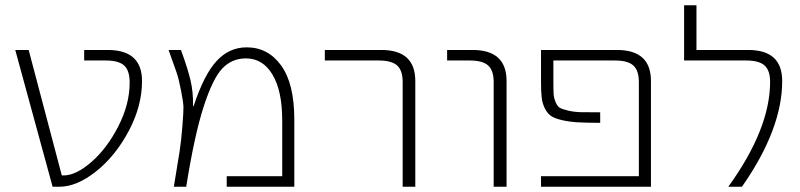

<svg xmlns="http://www.w3.org/2000/svg" viewBox="-20 -710 3042 730"><path d="M222 -43Q269 -43 328 -94.5Q387 -146 430 -230Q473 -314 473 -396Q473 -442 452 -461Q431 -480 382 -480H300V-520H390Q520 -520 520 -402Q520 -307 469.5 -212Q419 -117 345.5 -58.5Q272 0 206 0H180L38 -520H89L215 -43Z M842 0V-40H1053V-252Q1053 -365 1016 -426.5Q979 -488 915 -488Q862 -488 825.5 -450Q789 -412 754 -303.5Q719 -195 688 0H641Q657 -97 663 -135.5Q669 -174 673.5 -230.5Q678 -287 677.5 -304Q677 -321 668.5 -365Q660 -409 651.5 -434Q643 -459 621 -520H668Q694 -449 704.5 -404Q715 -359 714 -307L716 -306Q755 -425 803 -477.5Q851 -530 918 -530Q999 -530 1049 -461Q1099 -392 1099 -255V0Z M1215 -480V-520H1430Q1559 -520 1559 -402V0H1511V-398Q1511 -442 1490 -461Q1469 -480 1420 -480Z M1680 -480V-520H1777Q1906 -520 1906 -402V0H1857V-398Q1857 -442 1836 -461Q1815 -480 1766 -480Z M2326 -520Q2455 -520 2455 -402V0H2037V-40H2409V-398Q2409 -442 2388 -461Q2367 -480 2318 -480H2084V-398Q2084 -367 2085 -352Q2086 -337 2092.5 -321.5Q2099 -306 2108 -300.5Q2117 -295 2140 -289.5Q2163 -284 2189 -283.5Q2215 -283 2262 -283V-243Q2209 -243 2176 -245Q2143 -247 2115.5 -253.5Q2088 -260 2074.5 -269.5Q2061 -279 2051.5 -298Q2042 -317 2039.5 -339.5Q2037 -362 2037 -398V-520Z M2825 -520Q2954 -520 2954 -402Q2954 -219 2801 0H2749Q2908 -220 2908 -399Q2908 -442 2887 -461Q2866 -480 2817 -480H2581V-690H2628V-520Z"/></svg>

Font: M PLUS 1p Light
Style: Regular
Weight: 300
Version: Version 1.061